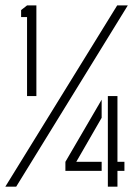

<svg xmlns="http://www.w3.org/2000/svg" viewBox="-20 -704 527 724"><path d="M386.7 0V-341.8H422.9V-93.8H449.2V-59.6H422.9V0ZM59.6 -639.6V-666L82 -683.6H117.2V-341.8H82V-639.6ZM226.6 -59.6V-93.8L363.3 -328.1V-259.8L267.6 -93.8H363.3V-59.6ZM0 0 421.9 -683.6H461.9L41 0Z"/></svg>

Font: Post No Bills Colombo
Style: Regular
Weight: 500
Designer: Kosala Senevirathne, Siva Puranthara, Lasantha Premarathna, Tharique Azeez
Foundry: Mooniak
Version: Version 1.220 ; ttfautohint (v1.5)